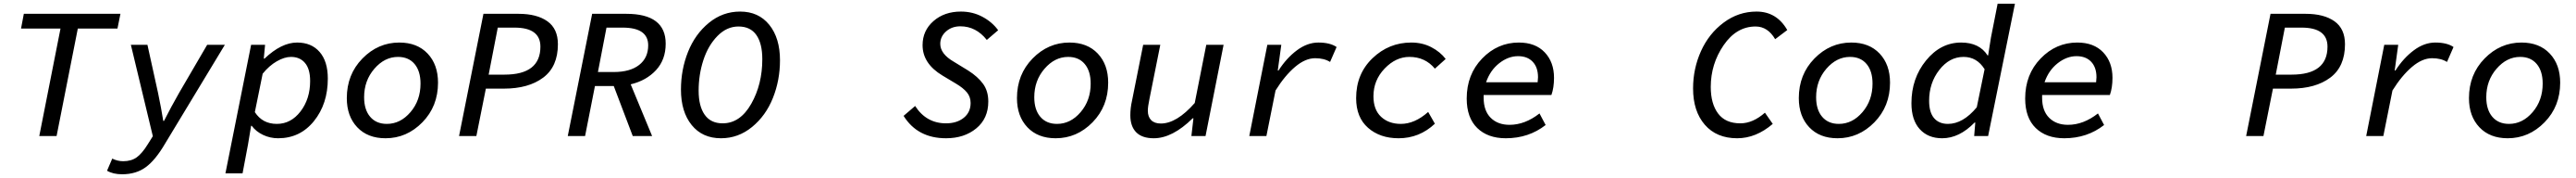

<svg xmlns="http://www.w3.org/2000/svg" viewBox="-20 -729 13840 954"><path d="M191 0 305 -576H93L108 -655H627L611 -576H398L284 0Z M636 205Q587 205 555 186L583 121Q611 135 642 135Q685 135 714 114.5Q743 94 774 44L801 1L683 -489H772L829 -231Q847 -145 857 -81H861Q899 -156 942 -231L1093 -489H1188L866 42Q815 129 763 167Q711 205 636 205Z M1191 200 1329 -489H1404L1397 -415H1401Q1492 -501 1576 -501Q1653 -501 1697 -450.5Q1741 -400 1741 -308Q1741 -172 1666.5 -80Q1592 12 1474 12Q1431 12 1393 -6Q1355 -24 1332 -55H1329L1312 47L1283 200ZM1467 -65Q1543 -65 1594.5 -132Q1646 -199 1646 -295Q1646 -359 1618.5 -391.5Q1591 -424 1543 -424Q1508 -424 1467 -400.5Q1426 -377 1391 -334L1349 -128Q1390 -65 1467 -65Z M2051 12Q1955 12 1899 -47Q1843 -106 1843 -203Q1843 -330 1927 -415.5Q2011 -501 2125 -501Q2221 -501 2277 -442Q2333 -383 2333 -286Q2333 -159 2249 -73.5Q2165 12 2051 12ZM2058 -65Q2131 -65 2185 -128Q2239 -191 2239 -281Q2239 -348 2207 -386Q2175 -424 2118 -424Q2046 -424 1991 -360.5Q1936 -297 1936 -208Q1936 -141 1968.5 -103Q2001 -65 2058 -65Z M2446 0 2577 -655H2765Q2864 -655 2920.5 -615Q2977 -575 2977 -492Q2977 -372 2898 -313Q2819 -254 2687 -254H2590L2539 0ZM2605 -329H2690Q2883 -329 2883 -479Q2883 -581 2744 -581H2654Z M3030 0 3161 -655H3344Q3556 -655 3556 -495Q3556 -409 3504 -353Q3452 -297 3368 -277L3483 0H3379L3277 -268H3176L3123 0ZM3192 -343H3277Q3365 -343 3413.5 -381Q3462 -419 3462 -486Q3462 -581 3325 -581H3238Z M3853 12Q3753 12 3695.5 -59Q3638 -130 3638 -249Q3638 -356 3676 -451Q3714 -546 3788 -606.5Q3862 -667 3956 -667Q4055 -667 4112.5 -596Q4170 -525 4170 -406Q4170 -299 4132 -204Q4094 -109 4020 -48.5Q3946 12 3853 12ZM3862 -68Q3956 -68 4015.5 -172.5Q4075 -277 4075 -412Q4075 -496 4043 -541.5Q4011 -587 3947 -587Q3884 -587 3834 -536Q3784 -485 3758.5 -407Q3733 -329 3733 -243Q3733 -160 3765.5 -114Q3798 -68 3862 -68Z M5062 12Q4909 12 4834 -108L4896 -161Q4956 -68 5062 -68Q5120 -68 5157 -97.5Q5194 -127 5194 -177Q5194 -210 5174 -234Q5154 -258 5115 -281L5043 -324Q4936 -388 4936 -487Q4936 -565 4994.5 -616Q5053 -667 5142 -667Q5205 -667 5257.5 -639Q5310 -611 5342 -567L5281 -515Q5223 -588 5139 -588Q5093 -588 5062 -560.5Q5031 -533 5031 -494Q5031 -440 5104 -398L5181 -351Q5233 -318 5261 -279.5Q5289 -241 5289 -185Q5289 -94 5224.5 -41Q5160 12 5062 12Z M5651 12Q5555 12 5499 -47Q5443 -106 5443 -203Q5443 -330 5527 -415.5Q5611 -501 5725 -501Q5821 -501 5877 -442Q5933 -383 5933 -286Q5933 -159 5849 -73.5Q5765 12 5651 12ZM5658 -65Q5731 -65 5785 -128Q5839 -191 5839 -281Q5839 -348 5807 -386Q5775 -424 5718 -424Q5646 -424 5591 -360.5Q5536 -297 5536 -208Q5536 -141 5568.5 -103Q5601 -65 5658 -65Z M6178 12Q6115 12 6083.5 -20Q6052 -52 6052 -111Q6052 -150 6061 -189L6121 -489H6213L6155 -200Q6146 -157 6146 -136Q6146 -103 6164 -85Q6182 -67 6216 -67Q6301 -67 6398 -177L6460 -489H6553L6456 0H6380L6391 -95H6387Q6278 12 6178 12Z M6691 0 6788 -489H6863L6844 -351H6848Q6891 -418 6947 -459.5Q7003 -501 7062 -501Q7125 -501 7160 -477L7125 -397Q7093 -417 7045 -417Q6992 -417 6937 -370.5Q6882 -324 6832 -244L6783 0Z M7493 12Q7393 12 7329 -44Q7265 -100 7265 -203Q7265 -333 7353 -417Q7441 -501 7561 -501Q7621 -501 7669 -476Q7717 -451 7746 -413L7688 -361Q7636 -424 7551 -424Q7478 -424 7418 -361.5Q7358 -299 7358 -213Q7358 -141 7399 -103Q7440 -65 7505 -65Q7580 -65 7652 -129L7688 -66Q7605 12 7493 12Z M8069 12Q7972 12 7915.5 -43Q7859 -98 7859 -201Q7859 -330 7942 -415.5Q8025 -501 8139 -501Q8228 -501 8278 -448.5Q8328 -396 8328 -312Q8328 -259 8314 -220H7950V-205Q7950 -135 7988 -97.5Q8026 -60 8089 -60Q8172 -60 8250 -121L8283 -59Q8192 12 8069 12ZM8135 -428Q8082 -428 8033.5 -390Q7985 -352 7963 -288H8240Q8242 -306 8242 -315Q8242 -368 8213.5 -398Q8185 -428 8135 -428Z M9312 12Q9201 12 9138 -60.5Q9075 -133 9075 -255Q9075 -361 9117.5 -455Q9160 -549 9239.5 -608Q9319 -667 9416 -667Q9524 -667 9581 -568L9516 -519Q9476 -587 9411 -587Q9308 -587 9239 -486.5Q9170 -386 9170 -263Q9170 -173 9209.5 -120.5Q9249 -68 9329 -68Q9396 -68 9461 -125L9503 -65Q9413 12 9312 12Z M9851 12Q9755 12 9699 -47Q9643 -106 9643 -203Q9643 -330 9727 -415.5Q9811 -501 9925 -501Q10021 -501 10077 -442Q10133 -383 10133 -286Q10133 -159 10049 -73.5Q9965 12 9851 12ZM9858 -65Q9931 -65 9985 -128Q10039 -191 10039 -281Q10039 -348 10007 -386Q9975 -424 9918 -424Q9846 -424 9791 -360.5Q9736 -297 9736 -208Q9736 -141 9768.5 -103Q9801 -65 9858 -65Z M10413 12Q10337 12 10292.5 -37Q10248 -86 10248 -176Q10248 -309 10326.5 -405Q10405 -501 10515 -501Q10613 -501 10657 -432H10660L10675 -527L10711 -709H10804L10660 0H10585L10591 -72H10587Q10505 12 10413 12ZM10444 -65Q10525 -65 10599 -154L10641 -358Q10600 -424 10528 -424Q10452 -424 10397.5 -354Q10343 -284 10343 -189Q10343 -127 10369.5 -96Q10396 -65 10444 -65Z M11069 12Q10972 12 10915.5 -43Q10859 -98 10859 -201Q10859 -330 10942 -415.5Q11025 -501 11139 -501Q11228 -501 11278 -448.5Q11328 -396 11328 -312Q11328 -259 11314 -220H10950V-205Q10950 -135 10988 -97.5Q11026 -60 11089 -60Q11172 -60 11250 -121L11283 -59Q11192 12 11069 12ZM11135 -428Q11082 -428 11033.5 -390Q10985 -352 10963 -288H11240Q11242 -306 11242 -315Q11242 -368 11213.5 -398Q11185 -428 11135 -428Z M12046 0 12177 -655H12365Q12464 -655 12520.5 -615Q12577 -575 12577 -492Q12577 -372 12498 -313Q12419 -254 12287 -254H12190L12139 0ZM12205 -329H12290Q12483 -329 12483 -479Q12483 -581 12344 -581H12254Z M12691 0 12788 -489H12863L12844 -351H12848Q12891 -418 12947 -459.5Q13003 -501 13062 -501Q13125 -501 13160 -477L13125 -397Q13093 -417 13045 -417Q12992 -417 12937 -370.5Q12882 -324 12832 -244L12783 0Z M13451 12Q13355 12 13299 -47Q13243 -106 13243 -203Q13243 -330 13327 -415.5Q13411 -501 13525 -501Q13621 -501 13677 -442Q13733 -383 13733 -286Q13733 -159 13649 -73.5Q13565 12 13451 12ZM13458 -65Q13531 -65 13585 -128Q13639 -191 13639 -281Q13639 -348 13607 -386Q13575 -424 13518 -424Q13446 -424 13391 -360.5Q13336 -297 13336 -208Q13336 -141 13368.5 -103Q13401 -65 13458 -65Z"/></svg>

Font: TypoPRO Source Code Pro
Style: Italic
Weight: 500
Italic angle: -11°
Monospace: yes
Designer: Paul D. Hunt, Teo Tuominen
Foundry: Adobe Systems Incorporated
Version: Version 1.030;PS 1.0;hotconv 1.0.84;makeotf.lib2.5.63406